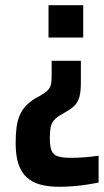

<svg xmlns="http://www.w3.org/2000/svg" viewBox="-20 -530 398 736"><path d="M208 186Q166 186 134.5 177.5Q103 169 82 149.5Q61 130 50.5 98Q40 66 40 19Q40 -16 43.5 -42Q47 -68 55.5 -88Q64 -108 79 -124Q94 -140 117 -154L132 -162Q150 -172 159 -180Q168 -188 172 -196.5Q176 -205 177 -217Q178 -229 178 -247V-297H290V-213Q290 -179 284.5 -159Q279 -139 267 -126.5Q255 -114 234 -102L217 -92Q197 -81 187 -69Q177 -57 174 -41Q171 -25 171 0Q171 32 178 48Q185 64 202.5 69.5Q220 75 252 75Q264 75 277 74.5Q290 74 303 73Q316 72 330 70.5Q344 69 358 67V170Q338 174 311.5 178Q285 182 258.5 184Q232 186 208 186ZM166 -386V-510H299V-386Z"/></svg>

Font: Saira Condensed
Style: Bold
Weight: 700
Width: 3
Designer: Hector Gatti with collaboration of the Omnibus-Type team
Foundry: Omnibus-Type
Version: Version 1.101